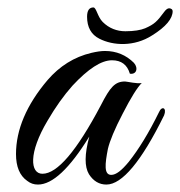

<svg xmlns="http://www.w3.org/2000/svg" viewBox="-20 -494 484 516"><path d="M279 -24C259 -24 262 -53 270 -94C275 -115 288 -147 310 -189C332 -232 349 -259 361 -271C350 -268 321 -275 316 -275C289 -275 276 -260 251 -211C186 -88 134 -27 94 -27C61 -27 56 -83 108 -170C129 -206 151 -237 175 -264C217 -309 252 -332 281 -332C306 -332 322 -320 329 -296C346 -293 353 -310 340 -325C319 -346 293 -357 262 -357C251 -357 239 -355 226 -352C179 -341 140 -316 108 -279C51 -212 23 -145 23 -80C23 -46 33 -22 53 -8C62 -1 71 2 82 2C121 2 167 -41 220 -127C207 -79 207 -46 219 -26C231 -7 247 2 266 2C308 2 360 -60 421 -184C429 -204 415 -211 407 -192C380 -137 353 -93 326 -59C307 -36 292 -24 279 -24ZM444 -464C444 -466 443 -468 442 -469C435 -474 429 -472 422 -463C402 -436 395 -429 370 -418C358 -413 340 -410 317 -410C294 -410 273 -418 256 -435C242 -449 239 -474 231 -474C220 -474 214 -466 214 -449C214 -421 225 -401 247 -390C284 -371 341 -368 389 -399C426 -422 444 -444 444 -464Z"/></svg>

Font: VL Great Vibes
Style: Regular
Weight: 400
Designer: Robert E. Leuschke
Foundry: Robert E. Leuschke
Version: Version 1.001